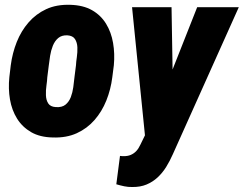

<svg xmlns="http://www.w3.org/2000/svg" viewBox="-20 -558 1006 793"><path d="M18.6 -239.3 24.4 -288.1Q31.2 -339.4 49.3 -384.8Q67.4 -430.2 97.9 -465.3Q128.4 -500.5 171.1 -520.3Q213.9 -540 270.5 -538.1Q323.7 -536.6 360.1 -515.9Q396.5 -495.1 418 -460Q439.5 -424.8 447 -380.6Q454.6 -336.4 450.2 -288.6L443.8 -238.8Q437.5 -188.5 419.2 -142.8Q400.9 -97.2 370.4 -62.3Q339.8 -27.3 297.1 -7.8Q254.4 11.7 198.2 9.8Q145 8.8 108.6 -12.2Q72.3 -33.2 50.5 -68.1Q28.8 -103 21.2 -147.2Q13.7 -191.4 18.6 -239.3ZM181.6 -288.6 175.3 -238.8Q174.8 -225.1 171.9 -205.1Q168.9 -185.1 169.7 -164.8Q170.4 -144.5 179.2 -130.9Q188 -117.2 210 -115.7Q235.8 -113.8 250.5 -125.7Q265.1 -137.7 272.5 -157Q279.8 -176.3 282.7 -198Q285.6 -219.7 287.6 -239.3L293.9 -289.1Q294.4 -302.2 297.4 -322.3Q300.3 -342.3 299.6 -362.3Q298.8 -382.3 289.8 -396.5Q280.8 -410.6 258.3 -412.1Q234.9 -413.1 220.5 -400.9Q206.1 -388.7 198.2 -368.9Q190.4 -349.1 187 -327.6Q183.6 -306.2 181.6 -288.6ZM613.3 -69.8 794.4 -528.3H966.3L693.8 79.1Q681.6 106.9 666.3 131.6Q650.9 156.2 630.9 174.8Q610.8 193.4 585.2 204.1Q559.6 214.8 526.4 214.4Q509.3 214.8 493.2 211.4Q477.1 208 460.4 203.1L475.6 85.9Q479 86.4 482.4 86.7Q485.8 86.9 489.3 86.9Q506.8 87.4 520 81.8Q533.2 76.2 543 65.7Q552.7 55.2 559.6 40ZM688.5 -528.3 694.8 -150.9 681.6 15.6 580.1 15.1 525.4 -528.3Z"/></svg>

Font: Roboto Condensed Black
Style: Italic
Weight: 900
Italic angle: -12°
Designer: Christian Robertson
Foundry: Google
Version: Version 3.008; 2023